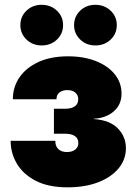

<svg xmlns="http://www.w3.org/2000/svg" viewBox="-20 -782 573 810"><path d="M264.6 8.3Q184.6 8.3 131.3 -19Q78.1 -46.4 51.5 -91.1Q24.9 -135.7 24.9 -188H213.4Q212.9 -166 225.8 -153.3Q238.8 -140.6 262.2 -140.6Q284.7 -140.6 297.6 -151.1Q310.5 -161.6 310.5 -178.2Q310.5 -198.2 295.9 -208Q281.2 -217.8 255.4 -217.8H207.5V-323.2H255.4Q280.8 -323.2 295.4 -333.3Q310.1 -343.3 310.1 -363.8Q310.1 -380.4 297.9 -391.1Q285.6 -401.9 264.6 -401.9Q242.7 -401.9 230.5 -391.8Q218.3 -381.8 218.3 -363.3H34.2Q34.2 -415 62.5 -456.1Q90.8 -497.1 143.1 -520.8Q195.3 -544.4 267.1 -544.4Q333.5 -544.4 384.3 -524.4Q435.1 -504.4 463.9 -469Q492.7 -433.6 492.7 -386.7Q492.7 -340.3 459.7 -312Q426.8 -283.7 376 -281.2V-279.8Q443.8 -274.9 477.5 -240Q511.2 -205.1 511.2 -157.2Q511.2 -108.9 480.2 -71.5Q449.2 -34.2 393.8 -12.9Q338.4 8.3 264.6 8.3ZM382.3 -590.3Q344.2 -590.3 318.4 -615.2Q292.5 -640.1 292.5 -675.8Q292.5 -712.4 318.4 -737.1Q344.2 -761.7 382.3 -761.7Q420.4 -761.7 446.5 -737.1Q472.7 -712.4 472.7 -676.3Q472.7 -639.6 446.8 -615Q420.9 -590.3 382.3 -590.3ZM155.8 -590.3Q117.7 -590.3 91.8 -615.2Q65.9 -640.1 65.9 -675.8Q65.9 -712.4 91.8 -737.1Q117.7 -761.7 155.8 -761.7Q193.8 -761.7 220 -737.1Q246.1 -712.4 246.1 -676.3Q246.1 -639.6 220.2 -615Q194.3 -590.3 155.8 -590.3Z"/></svg>

Font: Inter 20pt Black
Style: Regular
Weight: 900
Version: Version 4.001;git-66647c0bb